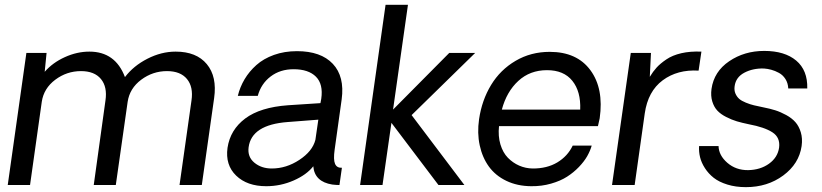

<svg xmlns="http://www.w3.org/2000/svg" viewBox="-20 -770 3419 799"><path d="M710.9 -555.2Q797.4 -555.2 840.6 -503.2Q883.8 -451.2 871.1 -361.8L819.8 0H727.1L776.9 -352.1Q785.2 -408.2 758.1 -441.2Q731 -474.1 674.8 -474.1Q615.7 -474.1 567.6 -438.2Q519.5 -402.3 511.2 -346.2L461.9 0H370.1L418.9 -352.1Q427.2 -408.2 400.1 -441.2Q373 -474.1 316.9 -474.1Q257.8 -474.1 210 -438.2Q162.1 -402.3 153.8 -346.2L105 0H12.2L89.8 -549.8H173.8L166 -471.2Q199.2 -509.3 249.8 -532.2Q300.3 -555.2 352.1 -555.2Q460 -555.2 500 -449.2Q535.6 -496.1 593.5 -525.6Q651.4 -555.2 710.9 -555.2Z M1087.9 4.9Q1008.3 4.9 962.6 -39.3Q917 -83.5 926.8 -154.8Q938 -230 1000.5 -276.9Q1063 -323.7 1178.7 -332L1313.5 -340.8L1316.9 -358.9Q1325.7 -419.9 1294.7 -450.9Q1263.7 -481.9 1201.7 -481.9Q1146 -481.9 1106.2 -451.7Q1066.4 -421.4 1052.7 -371.1H969.7Q978.5 -407.7 997.8 -440.2Q1017.1 -472.7 1046.9 -499.3Q1076.7 -525.9 1120.1 -541.5Q1163.6 -557.1 1215.8 -557.1Q1315.4 -557.1 1365 -504.4Q1414.6 -451.7 1401.9 -356.9Q1398.9 -338.4 1372.6 -147Q1366.7 -105.5 1374.3 -88.1Q1381.8 -70.8 1402.8 -71.8L1392.6 0Q1380.4 0 1362.8 -2Q1289.1 -13.7 1283.7 -78.1Q1255.9 -42.5 1201.7 -18.8Q1147.5 4.9 1087.9 4.9ZM1110.8 -68.8Q1171.4 -68.8 1225.8 -104.7Q1280.3 -140.6 1292.5 -188L1304.7 -272L1177.7 -262.2Q1026.9 -251 1014.6 -157.2Q1009.3 -117.2 1038.6 -93Q1067.9 -68.8 1110.8 -68.8Z M1478.5 0 1584.5 -750H1677.7L1615.7 -314L1849.6 -549.8H1957.5L1692.9 -291L1912.6 0H1804.7L1608.9 -258.8L1571.8 0Z M2475.6 -277.8Q2470.2 -251.5 2468.3 -245.1H2056.6Q2052.2 -203.1 2062.5 -168.9Q2072.8 -134.8 2093.5 -113.5Q2114.3 -92.3 2140.6 -80.8Q2167 -69.3 2196.3 -68.8Q2256.3 -68.4 2299.3 -94.2Q2342.3 -120.1 2363.3 -164.1H2442.4Q2436 -142.1 2423.6 -120.1Q2411.1 -98.1 2389.2 -75.2Q2367.2 -52.2 2339.8 -34.7Q2312.5 -17.1 2273.4 -5.9Q2234.4 5.4 2190.4 4.9Q2132.8 4.4 2087.4 -17.3Q2042 -39.1 2014.6 -76.7Q1987.3 -114.3 1976.3 -165.3Q1965.3 -216.3 1973.6 -273.9Q1985.4 -353.5 2023.7 -416.5Q2062 -479.5 2125.5 -516.8Q2189 -554.2 2267.6 -554.2Q2380.9 -554.2 2437 -477.8Q2493.2 -401.4 2475.6 -277.8ZM2256.3 -478Q2185.5 -478 2137 -433.3Q2088.4 -388.7 2068.4 -314H2394.5Q2397.5 -389.2 2361.8 -433.6Q2326.2 -478 2256.3 -478Z M2898.9 -555.2 2887.2 -476.1Q2799.3 -481.4 2737.8 -435.8Q2676.3 -390.1 2663.1 -297.9L2621.1 0H2526.9L2605 -549.8H2689L2684.1 -450.2Q2697.3 -472.2 2712.6 -489Q2728 -505.9 2753.2 -522.9Q2778.3 -540 2815.4 -548.6Q2852.5 -557.1 2898.9 -555.2Z M3084 8.8Q3041.5 8.8 3006.8 -2Q2972.2 -12.7 2950.2 -30Q2928.2 -47.4 2913.6 -70.1Q2898.9 -92.8 2893.3 -115.7Q2887.7 -138.7 2889.2 -162.1H2970.2Q2971.2 -123.5 3006.8 -92.5Q3042.5 -61.5 3093.3 -62Q3144.5 -63 3180.4 -88.9Q3216.3 -114.7 3222.2 -155.8Q3227.5 -197.8 3194.6 -219.2Q3161.6 -240.7 3096.2 -252.9Q3067.9 -258.8 3046.4 -265.1Q3024.9 -271.5 3002 -283.2Q2979 -294.9 2965.1 -309.8Q2951.2 -324.7 2944.1 -347.9Q2937 -371.1 2940.9 -399.9Q2951.2 -472.2 3014.4 -515.1Q3077.6 -558.1 3160.2 -558.1Q3245.6 -558.1 3293.5 -517.8Q3341.3 -477.5 3339.4 -401.9H3260.3Q3259.3 -424.3 3248.5 -441.2Q3237.8 -458 3221.4 -466.8Q3205.1 -475.6 3189.7 -479.7Q3174.3 -483.9 3159.2 -484.9Q3113.3 -486.3 3077.6 -467.5Q3042 -448.7 3037.1 -411.1Q3034.7 -394 3040.5 -380.6Q3046.4 -367.2 3056.2 -358.6Q3065.9 -350.1 3084 -342.8Q3102.1 -335.4 3117.7 -331.8Q3133.3 -328.1 3157.2 -323.2Q3184.6 -317.9 3206.3 -311Q3228 -304.2 3251.7 -291.3Q3275.4 -278.3 3290 -261.7Q3304.7 -245.1 3312.5 -219.5Q3320.3 -193.8 3315.9 -162.1Q3305.2 -88.4 3239.5 -39.8Q3173.8 8.8 3084 8.8Z"/></svg>

Font: Oakes Grotesk
Style: Italic
Weight: 400
Italic angle: -8°
Designer: Samuel Oakes
Foundry: Samuel Oakes
Version: Version 1.000;PS 001.000;hotconv 1.0.88;makeotf.lib2.5.64775